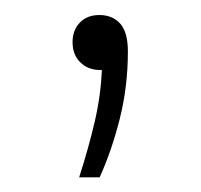

<svg xmlns="http://www.w3.org/2000/svg" viewBox="-20 -90 274 262"><path d="M88 152Q101 111.5 109.2 76.2Q117.5 41 119 5.5H116.5Q100 5.5 89.5 -5Q79 -15.5 79 -32.5Q79 -49 89 -59.2Q99 -69.5 115.5 -69.5Q133.5 -69.5 144 -57.8Q154.5 -46 154.5 -20Q154.5 28 143.5 71.8Q132.5 115.5 116 152Z"/></svg>

Font: Encode Sans Exp XLt
Style: Regular
Weight: 200
Width: 7
Designer: Multiple Designers
Foundry: Impallari Type
Version: Version 3.002; ttfautohint (v1.8.3) -l 8 -r 50 -G 200 -x 14 